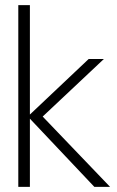

<svg xmlns="http://www.w3.org/2000/svg" viewBox="-20 -725 455 745"><path d="M346 0 88 -273 324 -496H383L131 -259V-288L407 0ZM51 0V-705H96V0Z"/></svg>

Font: DM Sans 36pt ExtraLight
Style: Regular
Weight: 250
Designer: Colophon Foundry, Jonny Pinhorn
Foundry: Colophon Foundry
Version: Version 4.004;gftools[0.9.30]